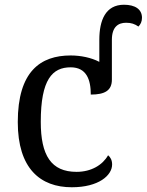

<svg xmlns="http://www.w3.org/2000/svg" viewBox="-20 -780 619 810"><path d="M283 10C396 10 453 -40 453 -86C453 -104 446 -117 436 -125C413 -84 365 -55 303 -55C196 -55 152 -124 152 -266C152 -445 201 -496 278 -496C345 -496 363 -444 363 -381C422 -381 452 -398 452 -444V-612C452 -667 479 -684 512 -684C534 -684 548 -679 564 -668C573 -677 579 -689 579 -705C579 -741 550 -760 503 -760C425 -760 399 -694 399 -612V-519C365 -537 320 -546 278 -546C151 -546 55 -479 55 -265C55 -69 150 10 283 10Z"/></svg>

Font: Noto Serif
Style: Regular
Weight: 400
Designer: Monotype Design Team
Foundry: Monotype Imaging Inc.
Version: Version 2.015